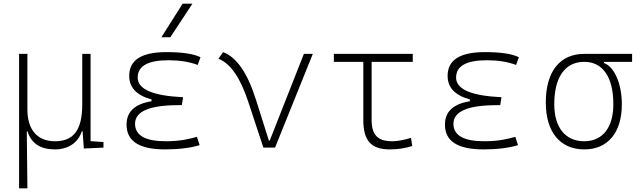

<svg xmlns="http://www.w3.org/2000/svg" viewBox="-20 -815 3556 1060"><path d="M283.7 9.8C356 9.8 412.6 -27.8 431.2 -89.8H436L442.9 4.9L551.3 0V-30.8L480 -35.6V-517.6H434.1V-239.3C434.1 -92.3 382.8 -35.2 283.7 -35.2C187 -35.2 131.3 -97.7 131.3 -210V-517.6H85.4V224.6H131.3L127.9 -89.8H131.8C153.3 -22.9 202.6 9.8 283.7 9.8Z M891.6 9.8C968.3 9.8 1032.7 1.5 1082 -13.7L1067.4 -59.6C1025.4 -47.9 976.1 -35.2 895.5 -35.2C782.2 -35.2 725.6 -67.4 725.6 -131.8C725.6 -200.2 805.7 -234.4 965.8 -234.4H983.9L990.7 -278.3C823.2 -286.1 740.2 -322.3 740.2 -386.7C740.2 -450.7 796.9 -482.4 910.2 -482.4C971.2 -482.4 1024.4 -474.1 1071.3 -456.5L1086.9 -499C1048.3 -518.1 986.3 -527.3 899.4 -527.3C761.7 -527.3 693.4 -483.9 693.4 -396.5C693.4 -331.5 733.9 -288.6 816.4 -266.1V-255.9C724.1 -241.2 678.7 -198.2 678.7 -127C678.7 -35.2 749 9.8 891.6 9.8ZM871.1 -609.4H920.4L1042.5 -794.9H988.3Z M1434.1 0H1498.5L1707 -517.6H1657.7L1469.2 -39.1H1464.4L1392.6 -266.1C1346.2 -412.6 1286.1 -499.5 1211.4 -527.3L1186 -490.7C1252.4 -464.8 1307.1 -385.7 1351.1 -251.5Z M2130.9 9.8C2175.8 9.8 2212.9 4.4 2255.9 -8.8L2249 -53.7C2206.1 -41 2174.3 -35.2 2145.5 -35.2C2065.4 -35.2 2031.7 -70.3 2031.7 -152.3V-473.6H2258.8V-517.6H1823.2V-473.6H1985.8V-152.3C1985.8 -38.6 2029.3 9.8 2130.9 9.8Z M2649.4 9.8C2726.1 9.8 2790.5 1.5 2839.8 -13.7L2825.2 -59.6C2783.2 -47.9 2733.9 -35.2 2653.3 -35.2C2540 -35.2 2483.4 -67.4 2483.4 -131.8C2483.4 -200.2 2563.5 -234.4 2723.6 -234.4H2741.7L2748.5 -278.3C2581.1 -286.1 2498 -322.3 2498 -386.7C2498 -450.7 2554.7 -482.4 2668 -482.4C2729 -482.4 2782.2 -474.1 2829.1 -456.5L2844.7 -499C2806.2 -518.1 2744.1 -527.3 2657.2 -527.3C2519.5 -527.3 2451.2 -483.9 2451.2 -396.5C2451.2 -331.5 2491.7 -288.6 2574.2 -266.1V-255.9C2481.9 -241.2 2436.5 -198.2 2436.5 -127C2436.5 -35.2 2506.8 9.8 2649.4 9.8Z M3205.6 9.8C3335.9 9.8 3413.1 -82.5 3413.1 -239.3C3413.1 -353.5 3371.1 -446.8 3314.9 -466.8V-473.6H3469.7V-517.6H3205.6C3070.8 -517.6 2993.2 -419.9 2993.2 -249C2993.2 -86.4 3072.3 9.8 3205.6 9.8ZM3205.6 -35.2C3101.6 -35.2 3040 -110.8 3040 -239.3C3040 -389.2 3099.6 -473.6 3205.6 -473.6C3308.1 -473.6 3366.2 -389.2 3366.2 -239.3C3366.2 -110.8 3306.6 -35.2 3205.6 -35.2Z"/></svg>

Font: Cascadia Mono PL ExtraLight
Style: Regular
Weight: 200
Monospace: yes
Designer: Aaron Bell
Foundry: Saja Typeworks
Version: Version 2404.023